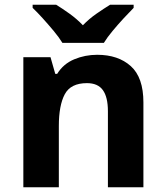

<svg xmlns="http://www.w3.org/2000/svg" viewBox="-20 -786 697 806"><path d="M388 -556Q476 -556 529 -508.5Q582 -461 582 -356V0H433V-319Q433 -378 412 -407.5Q391 -437 345 -437Q277 -437 252 -390.5Q227 -344 227 -257V0H78V-546H192L212 -476H220Q246 -518 291.5 -537Q337 -556 388 -556ZM242 -606Q228 -629 205.5 -656Q183 -683 159.5 -709Q136 -735 117 -753V-766H216Q242 -750 272 -728.5Q302 -707 328 -680Q354 -707 385 -728.5Q416 -750 442 -766H541V-753Q523 -735 499 -709Q475 -683 452.5 -656Q430 -629 416 -606Z"/></svg>

Font: Noto Sans Gurmukhi UI
Style: Bold
Weight: 700
Designer: Jelle Bosma - Monotype Design Team
Foundry: Monotype Imaging Inc.
Version: Version 2.004; ttfautohint (v1.8.4.7-5d5b)